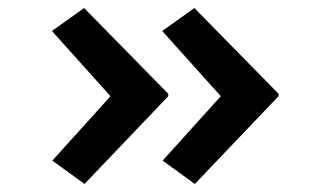

<svg xmlns="http://www.w3.org/2000/svg" viewBox="-20 -499 786 477"><path d="M464 -42 384 -100 543 -276 542 -245 383 -422 463 -479 672 -266V-260ZM190 -42 110 -100 269 -276 268 -245 109 -422 189 -479 398 -266V-260Z"/></svg>

Font: Lexend Mega Medium
Style: Regular
Weight: 500
Version: Version 1.007